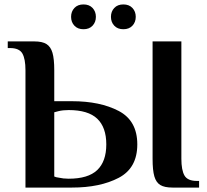

<svg xmlns="http://www.w3.org/2000/svg" viewBox="-20 -847 934 867"><path d="M95 -530Q95 -581 81 -605.5Q67 -630 25 -630H15V-660H135Q171 -660 190 -648Q209 -636 217 -608.5Q225 -581 225 -530V-390H305Q432 -390 516 -346Q600 -302 600 -195Q600 -88 516 -44Q432 0 305 0H95ZM669 -130V-660H799V-130Q799 -79 813 -54.5Q827 -30 869 -30H879V0H759Q723 0 704 -11.5Q685 -23 677 -50.5Q669 -78 669 -130ZM460 -195Q460 -272 419 -311Q378 -350 290 -350Q264 -350 244 -345L225 -340V-50Q234 -46 244 -45Q266 -40 290 -40Q378 -40 419 -79Q460 -118 460 -195ZM301 -771Q301 -795 316 -811Q331 -827 357 -827Q383 -827 398 -811Q413 -795 413 -771Q413 -747 398 -731Q383 -715 357 -715Q331 -715 316 -731Q301 -747 301 -771ZM481 -771Q481 -795 496 -811Q511 -827 537 -827Q563 -827 578 -811Q593 -795 593 -771Q593 -747 578 -731Q563 -715 537 -715Q511 -715 496 -731Q481 -747 481 -771Z"/></svg>

Font: Philosopher
Style: Bold
Weight: 700
Designer: Jovanny Lemonad
Foundry: Jovanny Lemonad
Version: Version 2.000